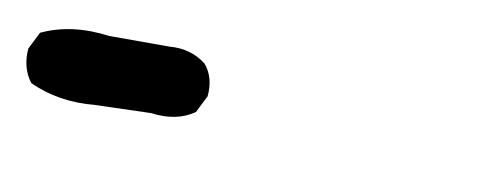

<svg xmlns="http://www.w3.org/2000/svg" viewBox="-27 19 554 213"><g transform="rotate(10 249.5 125.5)"><path d="M145.5 163.1 83 165Q42 168.9 8.8 153.3Q-2.9 137.7 -1 116.2L8.8 96.7Q42 81.1 85 86.9H153.3Q176.8 85 194.3 98.6Q206.1 112.3 204.1 133.8L194.3 153.3Q174.8 167 145.5 163.1Z"/></g></svg>

Font: JasonHandwriting1
Style: Regular
Weight: 400
Version: Version 1.48.20